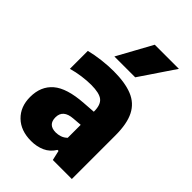

<svg xmlns="http://www.w3.org/2000/svg" viewBox="-240 -904 1010 1010"><g transform="rotate(45 265.5 -399.0)"><path d="M191 10.5Q114 10.5 68.8 -33.5Q23.5 -77.5 23.5 -150Q23.5 -229.5 75.5 -274.2Q127.5 -319 245.5 -327L315.5 -332V-334.5Q315.5 -383.5 291.2 -403Q267 -422.5 205.5 -422.5Q175 -422.5 138 -417.5Q101 -412.5 67 -402.5V-536Q105.5 -546 151.8 -551.5Q198 -557 238.5 -557Q324 -557 378.2 -535Q432.5 -513 458.2 -462.2Q484 -411.5 484 -324.5V0H342.5L330 -55H322.5Q301 -20 266.8 -4.8Q232.5 10.5 191 10.5ZM193.5 -168.5Q193.5 -113 251.5 -113Q267 -113 284 -118.5Q301 -124 315.5 -138V-234.5L265 -230.5Q193.5 -225.5 193.5 -168.5ZM186.5 -614 293 -808H472.5L341.5 -614Z"/></g></svg>

Font: Encode Sans Semi Condensed ExtraBold
Style: Regular
Weight: 800
Width: 4
Designer: Multiple Designers
Foundry: Impallari Type
Version: Version 3.000; ttfautohint (v1.8.3) -l 8 -r 50 -G 200 -x 14 